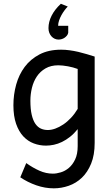

<svg xmlns="http://www.w3.org/2000/svg" viewBox="-20 -772 589 1021"><path d="M393.1 -405.3Q381.3 -409.7 368.2 -413.3Q355 -417 341.3 -419.4Q327.6 -421.9 314.7 -423.3Q301.8 -424.8 290.5 -424.8Q250.5 -424.8 222.2 -408.4Q193.8 -392.1 176 -365.5Q158.2 -338.9 149.9 -305.2Q141.6 -271.5 141.6 -236.8Q141.6 -191.4 148.7 -161.4Q155.8 -131.3 168.2 -113.5Q180.7 -95.7 197.5 -88.1Q214.4 -80.6 234.4 -80.6Q252.9 -80.6 273.9 -88.1Q294.9 -95.7 316.2 -109.9Q337.4 -124 357.2 -145Q377 -166 393.1 -192.9ZM483.4 -12.2Q483.4 52.2 464.6 98.1Q445.8 144 415.3 173.1Q384.8 202.1 345.7 215.8Q306.6 229.5 266.1 229.5Q219.2 229.5 173.1 213.4Q127 197.3 87.9 170.9L119.6 95.2Q154.3 120.1 189.5 135.7Q224.6 151.4 261.2 151.4Q280.3 151.4 303.2 144.5Q326.2 137.7 346.2 120.8Q366.2 104 379.6 75.7Q393.1 47.4 393.1 4.9V-85.4Q374 -61.5 352.8 -44.7Q331.5 -27.8 309.8 -17.3Q288.1 -6.8 266.4 -2.2Q244.6 2.4 224.6 2.4Q190.9 2.4 159.7 -9.3Q128.4 -21 104.2 -46.6Q80.1 -72.3 65.7 -113.3Q51.3 -154.3 51.3 -212.4Q51.3 -268.6 65.9 -321.8Q80.6 -375 111.3 -416.3Q142.1 -457.5 190.2 -482.7Q238.3 -507.8 305.2 -507.8Q327.1 -507.8 350.3 -504.6Q373.5 -501.5 396.5 -496.1Q419.4 -490.7 441.4 -484.1Q463.4 -477.5 483.4 -471.2ZM342.8 -598.1Q341.3 -589.4 335.9 -582.8Q330.6 -576.2 323.5 -571.3Q316.4 -566.4 307.9 -564Q299.3 -561.5 291.5 -561.5Q280.8 -561.5 271 -565.9Q261.2 -570.3 253.9 -578.4Q246.6 -586.4 242.2 -597.4Q237.8 -608.4 237.8 -622.1Q237.8 -655.8 254.6 -689Q271.5 -722.2 303.7 -752L340.3 -737.3Q332.5 -729.5 323.5 -717.5Q314.5 -705.6 306.9 -691.9Q299.3 -678.2 294.2 -663.3Q289.1 -648.4 289.1 -634.8H342.8Z"/></svg>

Font: Andika
Style: Regular
Weight: 400
Designer: Victor Gaultney, Annie Olsen, Julie Remington, Don Collingsworth, Eric Hays
Foundry: SIL International
Version: Version 1.001